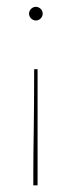

<svg xmlns="http://www.w3.org/2000/svg" viewBox="-20 -540 200 562"><path d="M105 -500C105 -511 95.5 -520 85 -520C74 -520 65 -510.5 65 -500C65 -489 74.5 -480 85 -480C96 -480 105 -489.5 105 -500ZM90 2.5V-337.5H80C80 -177 77.5 -117.5 77.5 -32V2.5Z"/></svg>

Font: ZnikomitSC
Style: Regular
Weight: 100
Designer: gluk
Foundry: gluk
Version: Version 0.55